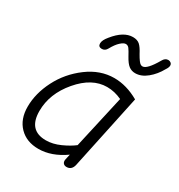

<svg xmlns="http://www.w3.org/2000/svg" viewBox="-173 -834 898 964"><g transform="rotate(30 275.5 -352.0)"><path d="M211 -588Q190 -588 190 -608Q190 -627 212 -653Q264 -718 318 -718Q343 -718 357.5 -705.5Q372 -693 389 -660Q410 -623 421 -617Q426 -614 432 -614Q458 -614 500 -687Q511 -707 529 -707Q538 -707 544.5 -701.5Q551 -696 551 -687Q551 -676 540 -660Q518 -620 485 -593Q452 -566 417 -566Q396 -566 380 -578Q364 -590 347 -621Q332 -649 324 -659.5Q316 -670 304 -670Q292 -670 274.5 -654Q257 -638 240 -607Q230 -588 211 -588ZM186 6Q117 6 75.5 -36.5Q34 -79 34 -151Q34 -228 74 -306.5Q114 -385 186.5 -439Q259 -493 340 -493Q411 -493 483 -452L391 -18Q383 14 354 14Q341 14 334.5 5.5Q328 -3 331 -17L338 -48Q262 6 186 6ZM197 -50Q237 -50 279 -69Q321 -88 348 -109L417 -416Q375 -436 331 -436Q244 -436 170 -349Q96 -262 96 -162Q96 -50 197 -50Z"/></g></svg>

Font: Comic Neue
Style: Italic
Weight: 400
Italic angle: -12°
Designer: Craig Rozynski
Foundry: Craig Rozynski
Version: Version 2.003